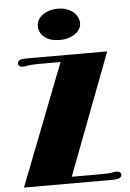

<svg xmlns="http://www.w3.org/2000/svg" viewBox="-62 -988 700 1033"><g transform="rotate(-5 288.5 -471.5)"><path d="M287.6 -774.4Q232.9 -774.4 203.9 -798.6Q174.8 -822.8 174.8 -861.3Q174.8 -877.4 183.3 -892.1Q191.9 -906.7 207.3 -918.2Q222.7 -929.7 243.9 -936.3Q265.1 -942.9 290.5 -942.9Q317.4 -942.9 338.4 -935.1Q359.4 -927.2 373.8 -914.8Q388.2 -902.3 395.5 -886.7Q402.8 -871.1 402.8 -855.5Q402.8 -838.4 394 -823.7Q385.3 -809.1 369.6 -798.1Q354 -787.1 333 -780.8Q312 -774.4 287.6 -774.4ZM279.8 -655.8H155.3Q136.2 -655.8 121.6 -654.5Q106.9 -653.3 98.1 -651.4Q88.4 -649.4 83.7 -648.9Q79.1 -648.4 76.2 -648.4Q63.5 -648.4 57.1 -654.1Q50.8 -659.7 50.8 -668Q50.8 -677.7 60.8 -684.3Q70.8 -690.9 98.6 -690.9H534.7L286.1 -35.6H448.7Q467.3 -35.6 481.9 -36.6Q496.6 -37.6 504.9 -39.1Q514.6 -41.5 519.5 -41.7Q524.4 -42 527.3 -42Q540 -42 546.4 -36.6Q552.7 -31.2 552.7 -22.5Q552.7 -13.7 542 -6.8Q531.2 0 503.9 0H24.9Z"/></g></svg>

Font: Limelight
Style: Regular
Weight: 400
Designer: Nicole Fally with help from Eben Sorkin
Foundry: Nicole Fally with help from Eben Sorkin
Version: Version 1.002